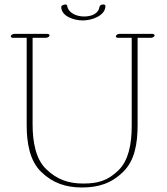

<svg xmlns="http://www.w3.org/2000/svg" viewBox="-20 -828 746 857"><path d="M450.7 -801.3C450.7 -805.2 446.8 -808.1 440.4 -808.1C432.1 -808.1 424.8 -803.2 424.3 -797.9C419.9 -767.6 390.1 -754.4 355.5 -754.4C320.8 -754.4 284.7 -770 279.8 -802.2C279.3 -806.3 275.7 -807.9 271.3 -807.9C263.6 -807.9 253.4 -802.8 253.4 -796.9C253.4 -756.8 307.6 -736.8 349.6 -736.8C394.5 -736.8 450.7 -760.3 450.7 -801.3ZM28.3 -665.5C28.3 -661.6 32.2 -659.2 38.1 -659.2H99.1V-269.5C99.1 -189.5 112.8 -110.4 163.6 -61C214.8 -11.2 273.4 8.8 345.7 8.8C417.5 8.8 475.6 -8.3 528.8 -60.1C581.5 -110.8 594.2 -187 594.2 -270.5V-659.2H653.3C660.2 -659.2 669.9 -663.6 669.9 -669.9C669.9 -673.8 665.5 -676.8 659.7 -676.8H513.2C506.3 -676.8 499.5 -672.9 497.6 -668C495.6 -663.1 500 -659.2 506.8 -659.2H567.9V-266.1C567.9 -183.1 553.2 -110.8 508.3 -67.4C460.9 -21.5 417 -8.8 352.1 -8.8C287.6 -8.8 235.4 -25.4 186 -73.2C139.2 -118.2 125.5 -194.8 125.5 -273.9V-659.2H184.6C191.4 -659.2 198.7 -663.1 200.7 -668C202.6 -672.9 197.8 -676.8 190.9 -676.8H44.4C37.6 -676.8 28.3 -672.4 28.3 -665.5Z"/></svg>

Font: WireWyrm
Style: Light
Weight: 200
Version: Version 001.000